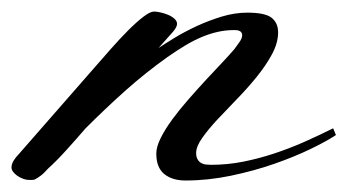

<svg xmlns="http://www.w3.org/2000/svg" viewBox="-60 -314 604 334"><path d="M1 -2Q-1.5 -1 -3.9 -1Q-6.3 -1 -8.8 -1Q-14.6 -1 -20.3 -3.2Q-25.9 -5.4 -30.3 -8.5Q-34.7 -11.7 -37.4 -15.4Q-40 -19 -40 -22.5Q-40 -28.3 -36.4 -34.4Q-32.7 -40.5 -27.3 -45.9L102.5 -194.3Q117.2 -211.4 133.1 -229.2Q148.9 -247.1 163.3 -261.5Q177.7 -275.9 189.5 -284.9Q201.2 -293.9 208 -293.9Q211.9 -293.9 218.8 -292.5Q225.6 -291 232.2 -288.3Q238.8 -285.6 243.4 -281.5Q248 -277.3 248 -272.5Q248 -267.1 241 -258.8Q233.9 -250.5 223.6 -239.3L215.8 -230.5Q226.6 -237.8 243.9 -248.3Q261.2 -258.8 282.2 -268.6Q303.2 -278.3 325.9 -285.2Q348.6 -292 370.1 -292Q401.4 -292 412.6 -283Q423.8 -273.9 423.8 -257.8Q423.8 -239.3 413.1 -219.5Q402.3 -199.7 386.5 -180.2Q370.6 -160.6 352.3 -141.8Q334 -123 318.1 -106Q302.2 -88.9 291.7 -74Q281.2 -59.1 281.2 -47.9Q281.2 -41 283.7 -36.9Q286.1 -32.7 289.8 -30.5Q293.5 -28.3 298.1 -27.8Q302.7 -27.3 307.6 -27.3Q335.4 -27.3 362.8 -32.7Q390.1 -38.1 416.7 -46.9Q443.4 -55.7 469.2 -67.1Q495.1 -78.6 519.5 -90.8L524.4 -79.1Q508.3 -68.4 480 -54.7Q451.7 -41 416.5 -28.8Q381.3 -16.6 341.6 -8.3Q301.8 0 262.7 0Q239.7 0 225.8 -11.2Q211.9 -22.5 211.9 -46.9Q211.9 -58.6 219.7 -74.2Q227.5 -89.8 240 -106.7Q252.4 -123.5 267.8 -141.1Q283.2 -158.7 298.1 -174.8Q313 -190.9 326.2 -204.8Q339.4 -218.8 347.7 -228.5Q350.6 -232.9 356 -240Q361.3 -247.1 361.3 -252.9Q361.3 -256.8 358.2 -259.3Q355 -261.7 347.7 -261.7Q332.5 -261.7 318.6 -258.5Q304.7 -255.4 290.8 -249.5Q276.9 -243.7 262.2 -234.9Q247.6 -226.1 231.4 -214.8Q192.4 -187 157.5 -155.8Q122.6 -124.5 88.9 -90.8Q74.2 -73.7 56.6 -54.2Q39.1 -34.7 23.4 -20.5Q16.1 -12.2 10.7 -8.3Q5.4 -4.4 1 -2Z"/></svg>

Font: Meie Script
Style: Regular
Weight: 400
Version: Version 1.001